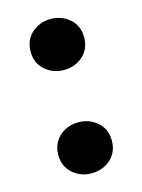

<svg xmlns="http://www.w3.org/2000/svg" viewBox="-89 -580 481 649"><g transform="rotate(-15 151.5 -255.0)"><path d="M151.5 -346.5Q113.5 -346.5 85.8 -370.8Q58 -395 58 -435.5Q58 -463 70.8 -483Q83.5 -503 104.8 -514Q126 -525 151.5 -525Q190 -525 217.8 -500.8Q245.5 -476.5 245.5 -435.5Q245.5 -408 232.5 -388Q219.5 -368 198.2 -357.2Q177 -346.5 151.5 -346.5ZM151.5 15Q113.5 15 85.8 -9.2Q58 -33.5 58 -74Q58 -101.5 70.8 -121.5Q83.5 -141.5 104.8 -152.5Q126 -163.5 151.5 -163.5Q190 -163.5 217.8 -139.2Q245.5 -115 245.5 -74Q245.5 -46.5 232.5 -26.5Q219.5 -6.5 198.2 4.2Q177 15 151.5 15Z"/></g></svg>

Font: Geologica SemiBold
Style: Regular
Weight: 600
Designer: Sindre Bremnes, Frode Helland
Foundry: Monokrom Skriftforlag AS
Version: Version 1.010;gftools[0.9.28]